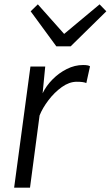

<svg xmlns="http://www.w3.org/2000/svg" viewBox="-20 -863 509 883"><path d="M118 0H45L120 -557H188L176 -434Q192.5 -468.5 221.8 -498Q251 -527.5 287.5 -545.8Q324 -564 362 -564Q386.5 -564 394 -558L377 -481Q370.5 -484 359.8 -485.5Q349 -487 333 -487Q298.5 -487 264.2 -462.5Q230 -438 202.8 -402Q175.5 -366 162 -332ZM305 -650H239L121 -811L154 -843L275 -707L438 -843L469 -811Z"/></svg>

Font: Merriweather Sans Variable Regular
Style: Italic
Weight: 300
Italic angle: -8°
Designer: Eben Sorkin
Foundry: Eben Sorkin
Version: Version 2.001